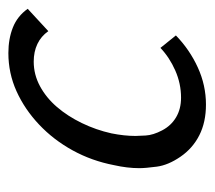

<svg xmlns="http://www.w3.org/2000/svg" viewBox="-46 -444 500 447"><g transform="rotate(-90 203.5 -220.0)"><path d="M184 10Q143 10 112.5 -5.5Q82 -21 62.5 -49.5Q43 -78 39.5 -104.5Q36 -131 36 -145Q36 -173 43 -204Q53 -256 77.5 -300.5Q102 -345 137.5 -378.5Q173 -412 215 -431Q257 -450 304 -450Q337 -450 363.5 -439.5Q390 -429 407 -405L355 -357Q343 -374 325 -382.5Q307 -391 284 -391Q254 -391 227 -376.5Q200 -362 178.5 -337Q157 -312 141 -279Q125 -246 117 -210Q111 -180 111 -154Q111 -148 112 -130.5Q113 -113 124 -92Q135 -71 154.5 -59.5Q174 -48 200 -48Q233 -48 263.5 -61.5Q294 -75 316 -96L345 -60Q312 -28 270.5 -9Q229 10 184 10Z"/></g></svg>

Font: Isabella Sans
Style: Italic
Weight: 400
Italic angle: -12°
Designer: Christian Thalmann (Catharsis Fonts), Cristiano Sobral
Foundry: The Isabella Sans Project Authors
Version: Version 2.026; ttfautohint (v1.8.4.7-5d5b-dirty)